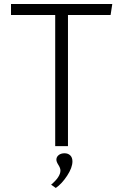

<svg xmlns="http://www.w3.org/2000/svg" viewBox="-20 -720 606 946"><path d="M252 0V-646H34.2V-700.2H533.2L524.9 -646H314.9V0ZM277.8 120.1Q277.8 108.4 267.8 92.8Q257.8 77.1 257.8 66.9Q257.8 53.2 269 44.2Q280.3 35.2 297.9 35.2Q315.4 35.2 326.2 45.7Q336.9 56.2 336.9 75.2Q336.9 106 310.8 145.8Q284.7 185.5 254.9 206.1L231.9 189.9Q277.8 151.4 277.8 120.1Z"/></svg>

Font: LT Hoop Light
Style: Regular
Weight: 300
Designer: Daniel Lyons
Foundry: LyonsType
Version: Version 1.000